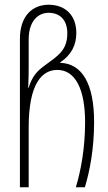

<svg xmlns="http://www.w3.org/2000/svg" viewBox="-20 -790 454 810"><path d="M64 0H101V-253C101 -439 158 -495 222 -495C297 -495 339 -415 339 -274C339 -165 321 -69 300 0H338C359 -68 377 -165 377 -275C377 -439 325 -522 234 -525V-527C281 -558 302 -600 302 -651C302 -724 257 -770 185 -770C117 -770 64 -723 64 -626ZM99 -420C101 -470 101 -484 101 -511V-624C101 -699 139 -736 185 -736C236 -736 264 -702 264 -650C264 -576 223 -554 165 -511C137 -491 114 -465 101 -420Z"/></svg>

Font: Noto Sans Georgian ExtraCondensed ExtraLight
Style: Regular
Weight: 200
Width: 2
Designer: Monotype Design Team, Akaki Razmadze
Foundry: Google LLC
Version: Version 2.005